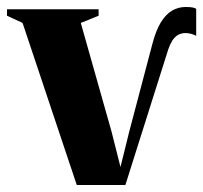

<svg xmlns="http://www.w3.org/2000/svg" viewBox="-41 -529 581 549"><path d="M178.5 0 23.5 -463.5 -21 -484V-502.5H241V-484L190 -463.5L278 -152.5L303.5 -51.5L328.5 -152.5L395 -404.5Q405 -442.5 419.2 -465.5Q433.5 -488.5 451.2 -498.8Q469 -509 489.5 -509Q502 -509 508.8 -507.8Q515.5 -506.5 520 -504V-426.5Q515 -429.5 506.5 -432Q498 -434.5 489.5 -434.5Q477 -434.5 467.5 -428.8Q458 -423 451.5 -412.5Q445 -402 440 -387.5L317.5 0Z"/></svg>

Font: Merriweather 144pt
Style: Bold
Weight: 700
Version: Version 2.100